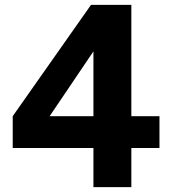

<svg xmlns="http://www.w3.org/2000/svg" viewBox="-20 -765 702 785"><path d="M517 0V-160H632V-290H517V-745H352L32 -290V-160H362V0ZM183 -290 362 -555V-290Z"/></svg>

Font: Plus Jakarta Sans ExtraBold
Style: Regular
Weight: 800
Designer: Gumpita Rahayu
Foundry: Tokotype
Version: Version 2.071;gftools[0.9.30]